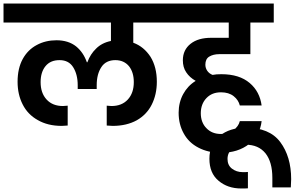

<svg xmlns="http://www.w3.org/2000/svg" viewBox="-41 -760 1696 1092"><path d="M930 -632C930 -632 930 -740 930 -740C930 -740 -21 -740 -21 -740C-21 -740 -21 -632 -21 -632C-21 -632 590 -632 590 -632C590 -632 590 -527 590 -527C590 -527 590 -527 590 -527C555 -520 527 -505 506 -484C484 -463 467 -437 456 -406C456 -406 453 -406 453 -406C453 -406 453 -406 453 -406C440 -443 420 -473 392 -496C363 -519 326 -531 280 -531C280 -531 280 -531 280 -531C239 -531 201 -522 168 -504C134 -486 107 -459 88 -424C69 -389 59 -346 59 -295C59 -295 59 -295 59 -295C59 -246 69 -203 88 -166C107 -128 136 -98 174 -77C212 -55 257 -44 310 -44C310 -44 310 -44 310 -44C315 -44 327 -45 344 -46C344 -46 344 -159 344 -159C344 -159 317 -157 317 -157C317 -157 317 -157 317 -157C278 -157 247 -169 224 -194C201 -219 190 -252 190 -293C190 -293 190 -293 190 -293C190 -330 199 -361 218 -384C237 -407 263 -418 298 -418C298 -418 298 -418 298 -418C332 -418 358 -405 375 -378C392 -351 401 -317 401 -275C401 -275 401 -254 401 -254C401 -254 509 -254 509 -254C509 -254 509 -275 509 -275C509 -275 509 -275 509 -275C509 -318 518 -352 536 -379C553 -405 580 -418 615 -418C615 -418 615 -418 615 -418C648 -418 674 -406 693 -383C711 -360 720 -330 720 -293C720 -293 720 -293 720 -293C720 -252 709 -219 686 -194C663 -169 632 -157 593 -157C593 -157 566 -159 566 -159C566 -159 566 -46 566 -46C566 -46 566 -46 566 -46C583 -45 595 -44 600 -44C600 -44 600 -44 600 -44C653 -44 699 -55 737 -76C774 -97 803 -127 822 -165C841 -203 851 -246 851 -295C851 -295 851 -295 851 -295C851 -351 839 -398 815 -437C790 -475 758 -502 717 -517C717 -517 717 -632 717 -632C717 -632 930 -632 930 -632Z M1206 -452C1206 -452 1383 -452 1383 -452C1383 -452 1383 -632 1383 -632C1383 -632 1516 -632 1516 -632C1516 -632 1516 -740 1516 -740C1516 -740 889 -740 889 -740C889 -740 889 -632 889 -632C889 -632 1260 -632 1260 -632C1260 -632 1260 -545 1260 -545C1260 -545 1160 -545 1160 -545C1160 -545 1160 -545 1160 -545C1111 -545 1072 -534 1043 -511C1014 -488 999 -457 999 -417C999 -417 999 -417 999 -417C999 -391 1005 -368 1018 -349C1031 -329 1049 -313 1072 -300C1072 -300 1072 -300 1072 -300C1041 -281 1018 -256 1001 -225C984 -194 975 -158 975 -119C975 -119 975 -119 975 -119C975 -74 985 -35 1004 -1C1023 34 1051 61 1088 80C1124 99 1167 109 1216 109C1216 109 1216 109 1216 109C1281 109 1334 92 1376 59C1417 26 1441 -18 1447 -71C1447 -71 1323 -71 1323 -71C1323 -71 1323 -71 1323 -71C1318 -51 1306 -34 1287 -20C1268 -5 1244 2 1216 2C1216 2 1216 2 1216 2C1181 2 1154 -9 1133 -31C1112 -52 1101 -81 1101 -116C1101 -116 1101 -116 1101 -116C1101 -151 1112 -180 1133 -202C1154 -224 1181 -235 1216 -235C1216 -235 1216 -235 1216 -235C1245 -235 1269 -228 1288 -213C1307 -198 1318 -180 1323 -160C1323 -160 1447 -160 1447 -160C1447 -160 1447 -160 1447 -160C1440 -212 1418 -255 1379 -288C1340 -321 1287 -338 1218 -338C1218 -338 1218 -338 1218 -338C1199 -338 1182 -337 1168 -334C1168 -334 1168 -334 1168 -334C1155 -339 1145 -347 1138 -357C1131 -367 1127 -379 1127 -392C1127 -392 1127 -392 1127 -392C1127 -413 1134 -429 1149 -438C1164 -447 1183 -452 1206 -452Z M1369 311C1369 311 1369 218 1369 218C1369 218 1369 218 1369 218C1362 219 1352 219 1339 219C1339 219 1339 219 1339 219C1315 219 1295 212 1278 199C1261 186 1253 167 1253 144C1253 144 1253 144 1253 144C1253 119 1263 99 1282 84C1301 70 1326 63 1356 63C1356 63 1356 63 1356 63C1405 63 1442 79 1469 112C1495 145 1508 191 1508 252C1508 252 1508 306 1508 306C1508 306 1613 306 1613 306C1613 306 1613 306 1613 306C1614 286 1615 270 1615 259C1615 259 1615 259 1615 259C1615 173 1594 103 1553 48C1512 -7 1446 -34 1357 -34C1357 -34 1357 -34 1357 -34C1296 -34 1246 -18 1208 13C1169 45 1150 88 1150 143C1150 143 1150 143 1150 143C1150 197 1167 239 1202 268C1236 297 1279 312 1331 312C1331 312 1331 312 1331 312C1348 312 1360 312 1369 311Z"/></svg>

Font: Girnar Poppins
Style: SemiBold
Weight: 500
Designer: Ninad Kale (Devanagari), Jonny Pinhorn (Latin)
Foundry: Indian Type Foundry
Version: ""